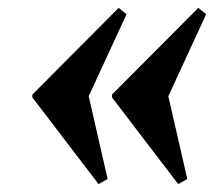

<svg xmlns="http://www.w3.org/2000/svg" viewBox="-20 -598 555 487"><path d="M281 -578 301 -562 205 -354 253 -144 230 -131 62 -351V-358ZM483 -578 503 -562 407 -354 455 -144 432 -131 264 -351V-358Z"/></svg>

Font: Platypi SemiBold
Style: Italic
Weight: 600
Italic angle: -13°
Designer: David Sargent
Foundry: Bolt Cutter Type
Version: Version 1.200; ttfautohint (v1.8.4.7-5d5b)